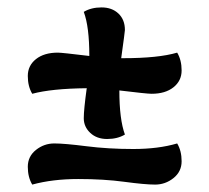

<svg xmlns="http://www.w3.org/2000/svg" viewBox="-20 -503 565 518"><path d="M458 -361Q470 -341 470 -313Q470 -285 448 -267.5Q426 -250 389 -250Q376 -250 302 -259Q302 -181 317 -140Q297 -128 269 -128Q241 -128 223.5 -144.5Q206 -161 206 -184Q206 -207 214 -265Q119 -264 67 -250Q55 -270 55 -298Q55 -326 77 -343.5Q99 -361 136 -361Q147 -361 221 -352Q221 -431 206 -471Q226 -483 254 -483Q282 -483 299.5 -466.5Q317 -450 317 -422Q317 -418 307 -346H312Q407 -346 458 -361ZM458 -116Q470 -96 470 -68Q470 -40 448 -22.5Q426 -5 398.5 -5Q371 -5 315.5 -12.5Q260 -20 191 -20Q122 -20 67 -5Q55 -25 55 -53Q55 -81 77 -98.5Q99 -116 126.5 -116Q154 -116 213 -108.5Q272 -101 339.5 -101Q407 -101 458 -116Z"/></svg>

Font: Salsa
Style: Regular
Weight: 400
Designer: John Vargas Beltrn
Foundry: John Vargas Beltran
Version: Version 1.002